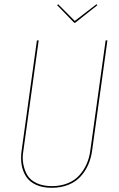

<svg xmlns="http://www.w3.org/2000/svg" viewBox="-20 -870 559 899"><path d="M431.6 -850.1 436 -845.7 332.5 -763.7H327.1L247.6 -845.7L252.4 -850.1L330.1 -772ZM482.9 -680.7 411.1 -163.6Q406.2 -128.4 392.8 -98.1Q379.4 -67.9 356.9 -43.2Q334.5 -18.6 299.8 -4.6Q265.1 9.3 222.2 9.3Q179.2 9.3 148.4 -4.9Q117.7 -19 102.1 -43.5Q86.4 -67.9 81.3 -98.1Q76.2 -128.4 81.1 -163.6L152.8 -680.7H161.1L89.4 -164.1Q83.5 -131.3 89.1 -101.6Q94.7 -71.8 108.6 -48.8Q122.6 -25.9 152.1 -12.2Q181.6 1.5 222.7 1.5Q264.2 1.5 297.1 -12Q330.1 -25.4 351.3 -49.1Q372.6 -72.8 385.5 -101.8Q398.4 -130.9 402.8 -164.6L474.6 -680.7Z"/></svg>

Font: Fira Sans Compressed Eight
Style: Italic
Weight: 100
Width: 3
Italic angle: -8°
Designer: Carrois Corporate & Edenspiekermann AG
Foundry: Carrois Corporate GbR & Edenspiekermann AG
Version: Version 4.203;PS 004.203;hotconv 1.0.88;makeotf.lib2.5.64775